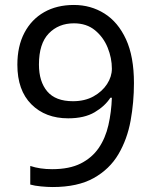

<svg xmlns="http://www.w3.org/2000/svg" viewBox="-20 -744 612 774"><path d="M520 -409Q520 -332 506.5 -257.5Q493 -183 457.5 -122.5Q422 -62 357.5 -26Q293 10 192 10Q172 10 145.5 7.5Q119 5 102 0V-75Q141 -62 190 -62Q260 -62 305.5 -85Q351 -108 378 -147.5Q405 -187 417 -239.5Q429 -292 431 -350H425Q403 -316 361.5 -291.5Q320 -267 255 -267Q163 -267 106.5 -323.5Q50 -380 50 -483Q50 -558 78.5 -612Q107 -666 158 -695Q209 -724 278 -724Q346 -724 401 -689.5Q456 -655 488 -585.5Q520 -516 520 -409ZM278 -650Q216 -650 176.5 -609Q137 -568 137 -484Q137 -415 170.5 -375.5Q204 -336 274 -336Q322 -336 357 -355.5Q392 -375 411.5 -405Q431 -435 431 -467Q431 -510 414 -552Q397 -594 363 -622Q329 -650 278 -650Z"/></svg>

Font: Noto Sans Deseret
Style: Regular
Weight: 400
Designer: Monotype Design Team
Foundry: Monotype Imaging Inc.
Version: Version 2.001; ttfautohint (v1.8.4.7-5d5b)